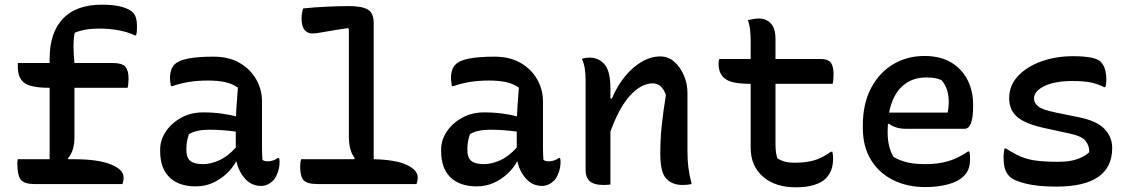

<svg xmlns="http://www.w3.org/2000/svg" viewBox="-20 -786 4840 820"><path d="M56 -106H192V-411Q112 -411 84 -432Q56 -453 56 -502V-517H192V-536Q192 -646 248.5 -706Q305 -766 415 -766Q468 -766 501 -756.5Q534 -747 547 -733Q557 -723 561 -708.5Q565 -694 565 -675Q565 -665 564.5 -654Q564 -643 561 -635H555Q530 -648 490 -656Q450 -664 404 -664Q341 -664 299 -646Q294 -621 294 -588Q294 -555 298 -517H461Q501 -517 515 -501.5Q529 -486 529 -451Q529 -440 528 -429.5Q527 -419 525 -411H298V-201Q298 -140 270 -110L272 -106H295Q398 -106 453 -84Q508 -62 508 -28Q508 -20 506.5 -13.5Q505 -7 503 0H127Q82 0 68 -19.5Q54 -39 54 -88Q54 -93 54.5 -97.5Q55 -102 56 -106Z M1099 -353V-152Q1099 -139 1099.5 -127Q1100 -115 1101 -103Q1110 -97 1123 -97Q1134 -97 1145.5 -100.5Q1157 -104 1166 -111H1172Q1173 -107 1173.5 -103Q1174 -99 1174 -94Q1174 -71 1166 -49Q1158 -27 1147 -15Q1123 8 1095 8Q1054 8 1026.5 -23Q999 -54 990 -96H988Q974 -69 948.5 -45Q923 -21 889.5 -5.5Q856 10 816 10Q744 10 704 -28.5Q664 -67 664 -141V-147Q664 -188 688 -224Q712 -260 753.5 -283Q795 -306 847 -306Q889 -306 926 -301Q963 -296 988 -289Q989 -322 991.5 -351Q994 -380 996 -412Q971 -429 940.5 -435.5Q910 -442 868 -442Q824 -442 787 -436Q750 -430 716 -418H710Q709 -426 707.5 -434.5Q706 -443 706 -453Q706 -471 711 -486.5Q716 -502 727 -512Q759 -544 891 -544Q958 -544 1004 -517Q1050 -490 1074.5 -446.5Q1099 -403 1099 -353ZM776 -146Q776 -113 792.5 -99Q809 -85 847 -85Q880 -85 916.5 -101.5Q953 -118 987 -156V-224Q958 -228 929 -230Q900 -232 874 -232Q818 -232 787 -213Q782 -199 779 -183.5Q776 -168 776 -149Z M1266 -106H1493L1495 -111Q1470 -142 1470 -203V-662L1466 -666Q1404 -657 1367 -650Q1330 -643 1313 -643Q1294 -643 1281 -658Q1268 -673 1268 -707Q1268 -731 1275 -750Q1322 -755 1376.5 -757.5Q1431 -760 1470 -760Q1525 -760 1550.5 -745.5Q1576 -731 1576 -687V-106Q1669 -104 1716.5 -82Q1764 -60 1764 -28Q1764 -20 1762.5 -13.5Q1761 -7 1759 0H1336Q1291 0 1276.5 -16.5Q1262 -33 1262 -73Q1262 -93 1266 -106Z M2299 -353V-152Q2299 -139 2299.5 -127Q2300 -115 2301 -103Q2310 -97 2323 -97Q2334 -97 2345.5 -100.5Q2357 -104 2366 -111H2372Q2373 -107 2373.5 -103Q2374 -99 2374 -94Q2374 -71 2366 -49Q2358 -27 2347 -15Q2323 8 2295 8Q2254 8 2226.5 -23Q2199 -54 2190 -96H2188Q2174 -69 2148.5 -45Q2123 -21 2089.5 -5.5Q2056 10 2016 10Q1944 10 1904 -28.5Q1864 -67 1864 -141V-147Q1864 -188 1888 -224Q1912 -260 1953.5 -283Q1995 -306 2047 -306Q2089 -306 2126 -301Q2163 -296 2188 -289Q2189 -322 2191.5 -351Q2194 -380 2196 -412Q2171 -429 2140.5 -435.5Q2110 -442 2068 -442Q2024 -442 1987 -436Q1950 -430 1916 -418H1910Q1909 -426 1907.5 -434.5Q1906 -443 1906 -453Q1906 -471 1911 -486.5Q1916 -502 1927 -512Q1959 -544 2091 -544Q2158 -544 2204 -517Q2250 -490 2274.5 -446.5Q2299 -403 2299 -353ZM1976 -146Q1976 -113 1992.5 -99Q2009 -85 2047 -85Q2080 -85 2116.5 -101.5Q2153 -118 2187 -156V-224Q2158 -228 2129 -230Q2100 -232 2074 -232Q2018 -232 1987 -213Q1982 -199 1979 -183.5Q1976 -168 1976 -149Z M2587 2Q2579 3 2572.5 3.5Q2566 4 2558 4Q2516 4 2498.5 -12.5Q2481 -29 2481 -58V-441Q2481 -471 2477.5 -493.5Q2474 -516 2465 -535Q2482 -540 2497 -540Q2537 -540 2562 -511Q2587 -482 2587 -408V-365H2593Q2615 -417 2647.5 -457.5Q2680 -498 2719.5 -521.5Q2759 -545 2800 -545Q2834 -545 2860 -522Q2886 -499 2901 -463.5Q2916 -428 2916 -390V-144Q2916 -101 2920 -70Q2924 -39 2934 0Q2917 4 2895 4Q2851 4 2825.5 -23Q2800 -50 2800 -129Q2800 -191 2806 -248.5Q2812 -306 2824 -381Q2806 -430 2768 -430Q2719 -430 2671.5 -378.5Q2624 -327 2587 -224Z M3052 -534H3186V-609Q3186 -635 3183.5 -658Q3181 -681 3174 -700Q3187 -703 3199 -705Q3211 -707 3222 -707Q3251 -707 3271.5 -686.5Q3292 -666 3292 -619V-534H3486Q3516 -534 3528 -518.5Q3540 -503 3540 -467Q3540 -457 3539 -446.5Q3538 -436 3536 -428H3292V-170Q3292 -151 3294 -136.5Q3296 -122 3300 -110Q3315 -100 3332.5 -95.5Q3350 -91 3372 -91Q3422 -91 3456.5 -101Q3491 -111 3529 -138H3535Q3538 -123 3538 -109Q3538 -82 3530.5 -61Q3523 -40 3506 -23Q3490 -7 3458 3.5Q3426 14 3379 14Q3291 14 3238.5 -31.5Q3186 -77 3186 -155V-428H3185Q3106 -428 3077.5 -449Q3049 -470 3049 -513Q3049 -527 3052 -534Z M3928 -547Q3995 -547 4041 -520Q4087 -493 4111.5 -446Q4136 -399 4136 -338V-333Q4136 -282 4126.5 -259Q4117 -236 4100 -236H3848Q3826 -236 3807 -242Q3788 -248 3777 -258L3772 -255Q3771 -243 3771 -229V-220Q3771 -188 3777.5 -162Q3784 -136 3796 -116Q3823 -100 3855 -92.5Q3887 -85 3934 -85Q3987 -85 4030.5 -98Q4074 -111 4114 -139H4120Q4123 -126 4123 -108Q4123 -82 4116.5 -65Q4110 -48 4096 -34Q4072 -10 4028 1.5Q3984 13 3931 13Q3855 13 3794.5 -17Q3734 -47 3699.5 -103.5Q3665 -160 3665 -240V-250Q3665 -343 3700 -409.5Q3735 -476 3794.5 -511.5Q3854 -547 3928 -547ZM3934 -455Q3874 -455 3833 -417.5Q3792 -380 3777 -305H4027Q4032 -327 4032 -347Q4032 -379 4024.5 -402Q4017 -425 4001 -444Q3986 -450 3972 -452.5Q3958 -455 3934 -455Z M4500 -95Q4550 -95 4582.5 -107Q4615 -119 4632 -136Q4633 -163 4616.5 -184Q4600 -205 4547 -216L4441 -239Q4359 -257 4324.5 -286.5Q4290 -316 4290 -367Q4290 -421 4328 -461.5Q4366 -502 4428 -524Q4490 -546 4562 -546Q4658 -546 4681 -522Q4705 -499 4705 -443Q4705 -426 4701 -414H4695Q4670 -427 4640 -433.5Q4610 -440 4561 -440Q4485 -440 4440.5 -418.5Q4396 -397 4396 -365Q4396 -347 4413.5 -332Q4431 -317 4491 -305L4584 -286Q4662 -271 4696 -236.5Q4730 -202 4730 -154Q4730 11 4491 11Q4412 11 4360 -2Q4308 -15 4291 -33Q4278 -46 4272 -65Q4266 -84 4266 -115Q4266 -127 4267.5 -136Q4269 -145 4270 -152H4276Q4310 -130 4339 -117.5Q4368 -105 4405.5 -100Q4443 -95 4500 -95Z"/></svg>

Font: Recursive Mn Csl St Med
Style: Regular
Weight: 500
Monospace: yes
Version: Version 1.079;hotconv 1.0.112;makeotfexe 2.5.65598; ttfautoh